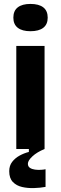

<svg xmlns="http://www.w3.org/2000/svg" viewBox="-20 -759 310 978"><path d="M63 0V-525H207V0ZM135 -600Q93 -600 70.5 -617.5Q48 -635 48 -669Q48 -704 70.5 -721.5Q93 -739 135 -739Q178 -739 200.5 -721.5Q223 -704 223 -669Q223 -635 200.5 -617.5Q178 -600 135 -600ZM212 193Q185 198 153 199Q121 200 92.5 193.5Q64 187 45.5 168Q27 149 27 113Q27 85 42 65.5Q57 46 80 33.5Q103 21 127 15V-7L207 -8V0Q168 16 145 37.5Q122 59 122 75Q122 89 132.5 96Q143 103 158.5 105Q174 107 189 106Q204 105 212 103Z"/></svg>

Font: Bricolage Grotesque 24pt
Style: Bold
Weight: 700
Designer: Mathieu Triay
Foundry: Atelier Triay
Version: Version 1.001;gftools[0.9.33.dev8+g029e19f]